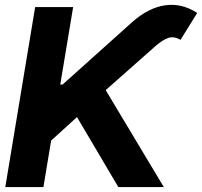

<svg xmlns="http://www.w3.org/2000/svg" viewBox="-20 -756 817 776"><path d="M1.4 0 122.1 -727.5H275.6L223.6 -414.3H233L514.6 -667Q580.2 -725 647.7 -734.6Q715.1 -744.1 777 -703.7L709.6 -594.9Q683 -610.6 659.9 -602.6Q636.8 -594.6 608.6 -569.9L407.2 -391.8L642 0H458.2L291.2 -282.8L186.7 -187.9L155.5 0Z"/></svg>

Font: Inter Tight
Style: Italic
Weight: 400
Italic angle: -9.39999°
Designer: Rasmus Andersson
Foundry: rsms
Version: Version 3.002